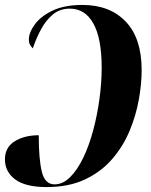

<svg xmlns="http://www.w3.org/2000/svg" viewBox="-22 -744 610 778"><path d="M312 -724Q423 -724 487.5 -656.5Q552 -589 552 -460Q552 -404 540.5 -340Q529 -276 503 -213.5Q477 -151 432.5 -99.5Q388 -48 322.5 -17Q257 14 167 14Q81 14 39.5 -17Q-2 -48 -2 -98Q-2 -147 37.5 -171.5Q77 -196 135 -196Q135 -99 147.5 -48Q160 3 199 3Q233 3 262.5 -26.5Q292 -56 315.5 -105Q339 -154 355.5 -215.5Q372 -277 381 -343Q390 -409 390 -470Q390 -588 356.5 -648.5Q323 -709 261 -709Q221 -709 193 -686Q165 -663 145 -626.5Q125 -590 111 -548Q104 -555 99.5 -563Q95 -571 95 -584Q95 -612 119 -645Q143 -678 191 -701Q239 -724 312 -724Z"/></svg>

Font: Noto Serif Display ExtraCondensed ExtraBold
Style: Italic
Weight: 800
Width: 2
Italic angle: -12°
Designer: Monotype Design Team
Foundry: Monotype Imaging Inc.
Version: Version 2.009